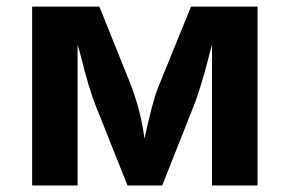

<svg xmlns="http://www.w3.org/2000/svg" viewBox="-20 -566 884 586"><path d="M766.1 0H627V-430.2L619.1 -399.9Q592.8 -296.9 571.8 -244.1L475.1 0H369.1L271 -246.1Q250 -299.8 226.1 -397L216.8 -430.2V0H78.1V-545.9H283.2L377 -313Q410.2 -227.5 420.9 -143.1Q446.3 -258.3 461.4 -296.1Q476.6 -334 563 -545.9H766.1Z"/></svg>

Font: NotoSans-Bold
Style: Bold
Weight: 700
Designer: Monotype Design team
Foundry: Monotype Imaging Inc.
Version: Version 1.04